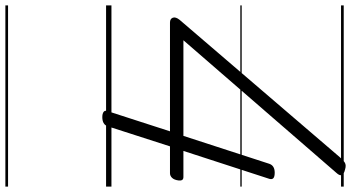

<svg xmlns="http://www.w3.org/2000/svg" viewBox="-316 -616 1307 715"><g transform="rotate(90 337.5 -258.5)"><path d="M416 14Q403 14 396.5 9Q390 4 394 -6L469 -238H64Q50 -238 46 -248.5Q42 -259 54 -274L565 -870Q576 -883 585.5 -889Q595 -895 611 -890Q620 -888 626 -884.5Q632 -881 632.5 -874.5Q633 -868 624 -858L130 -288H486L590 -608Q597 -628 623 -628Q638 -628 643.5 -623Q649 -618 646 -608L542 -288H639Q647 -288 650 -283.5Q653 -279 652 -270Q650 -254 642.5 -246Q635 -238 625 -238H525L450 -5Q443 14 416 14ZM0 365H675V375H0ZM0 -20H675V0H0ZM0 -505H675V-500H0ZM0 -885H675V-875H0Z"/></g></svg>

Font: Playwrite DK Uloopet Guides
Style: Regular
Weight: 400
Designer: Veronika Burian, José Scaglione
Foundry: TypeTogether
Version: Version 1.003